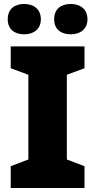

<svg xmlns="http://www.w3.org/2000/svg" viewBox="-20 -948 480 968"><path d="M19 -851C19 -799 55 -775 102 -775C147 -775 186 -799 186 -851C186 -904 147 -928 102 -928C55 -928 19 -904 19 -851ZM253 -851C253 -799 289 -775 337 -775C382 -775 421 -799 421 -851C421 -904 382 -928 337 -928C289 -928 253 -904 253 -851ZM406 0V-110L317 -144V-571L406 -604V-714H34V-604L123 -571V-144L34 -110V0Z"/></svg>

Font: Noto Sans Bengali Black
Style: Regular
Weight: 900
Designer: Jelle Bosma - Monotype Design Team
Foundry: Monotype Imaging Inc.
Version: Version 2.003